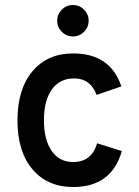

<svg xmlns="http://www.w3.org/2000/svg" viewBox="-20 -737 558 769"><path d="M316.5 -609.5Q298 -591 272 -591Q246 -591 227.5 -609.5Q209 -628 209 -654Q209 -680 227.5 -698.5Q246 -717 272 -717Q298 -717 316.5 -698.5Q335 -680 335 -654Q335 -628 316.5 -609.5ZM273 12Q170 12 110 -59Q50 -130 50 -255Q50 -380 110 -451.5Q170 -523 273 -523Q422 -523 466 -391L367 -357Q342 -423 277 -423Q219 -423 187.5 -378.5Q156 -334 156 -255Q156 -177 187 -132.5Q218 -88 273 -88Q347 -88 369 -163L468 -132Q427 12 273 12Z"/></svg>

Font: Overpass Light
Style: Bold
Weight: 600
Designer: Delve Withrington, Thomas Jockin
Foundry: Delve Fonts
Version: Version 3.000;DELV;Overpass